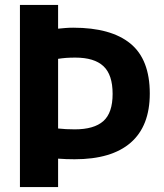

<svg xmlns="http://www.w3.org/2000/svg" viewBox="-20 -760 666 780"><path d="M61 0V-740H216V-643.5Q229 -645 245 -646.2Q261 -647.5 277.5 -647.5Q431 -647.5 509.8 -583Q588.5 -518.5 588.5 -380Q588.5 -248 511 -180.5Q433.5 -113 283 -113Q248 -113 216 -115.5V0ZM283.5 -234.5Q362 -234.5 399.8 -268Q437.5 -301.5 437.5 -378.5Q437.5 -456.5 400.2 -491.2Q363 -526 286 -526Q265 -526 248.5 -524.8Q232 -523.5 216 -521V-238Q247 -234.5 283.5 -234.5Z"/></svg>

Font: Encode Sans SemiCondensed SemiCondensed
Style: Bold
Weight: 700
Width: 4
Designer: Multiple Designers
Foundry: Impallari Type
Version: Version 3.000; ttfautohint (v1.8.3) -l 8 -r 50 -G 200 -x 14 